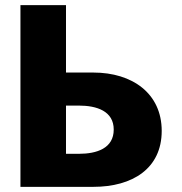

<svg xmlns="http://www.w3.org/2000/svg" viewBox="-20 -723 703 741"><path d="M58.9 -1.9V-703.1H234.7V-443H340.4C490.9 -443 604.1 -362.3 604.1 -217.8C604.1 -72.4 490.9 -1.9 340.4 -1.9ZM234.7 -315.5V-129.4H284.3C353.5 -129.4 418.9 -150.6 418.9 -222.9C418.9 -294.3 353.5 -315.5 284.3 -315.5Z"/></svg>

Font: Hussar
Style: BdWide
Weight: 700
Foundry: Cannot Into Space Fonts
Version: Version 2.00